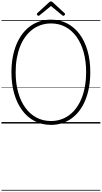

<svg xmlns="http://www.w3.org/2000/svg" viewBox="-20 -1728 1424 2686"><path d="M694 19Q568 19 466 -33.5Q364 -86 291.5 -183Q219 -280 179.5 -415.5Q140 -551 140 -718Q140 -829 158 -926.5Q176 -1024 209.5 -1105.5Q243 -1187 291.5 -1251.5Q340 -1316 401.5 -1361Q463 -1406 536.5 -1429.5Q610 -1453 694 -1453Q818 -1453 919 -1400.5Q1020 -1348 1092.5 -1251.5Q1165 -1155 1204 -1019.5Q1243 -884 1243 -717Q1243 -607 1225.5 -509Q1208 -411 1174.5 -329Q1141 -247 1093 -182.5Q1045 -118 983.5 -73Q922 -28 849 -4.5Q776 19 694 19ZM694 -35Q767 -35 832.5 -57Q898 -79 952.5 -120.5Q1007 -162 1050 -221.5Q1093 -281 1123 -357Q1153 -433 1169 -524Q1185 -615 1185 -718Q1185 -873 1150 -998.5Q1115 -1124 1050 -1214Q985 -1304 895 -1352Q805 -1400 694 -1400Q619 -1400 553.5 -1378Q488 -1356 433 -1314.5Q378 -1273 334.5 -1213.5Q291 -1154 261 -1078Q231 -1002 215 -911.5Q199 -821 199 -718Q199 -563 234 -437Q269 -311 334.5 -221Q400 -131 490.5 -83Q581 -35 694 -35ZM519 -1507Q511 -1507 503.5 -1514.5Q496 -1522 496 -1530Q496 -1533 497 -1536.5Q498 -1540 502 -1544L667 -1696Q673 -1701 678.5 -1704.5Q684 -1708 693 -1708Q702 -1708 707 -1704.5Q712 -1701 718 -1696L884 -1543Q888 -1540 889 -1536.5Q890 -1533 890 -1530Q890 -1522 882 -1514.5Q874 -1507 867 -1507Q862 -1507 858.5 -1509Q855 -1511 850 -1515L693 -1644L536 -1516Q531 -1511 527.5 -1509Q524 -1507 519 -1507ZM0 928H1384V938H0ZM0 -20H1384V0H0ZM0 -505H1384V-500H0ZM0 -1448H1384V-1438H0Z"/></svg>

Font: Playwrite ID Guides
Style: Regular
Weight: 400
Designer: Veronika Burian, José Scaglione
Foundry: TypeTogether
Version: Version 1.003